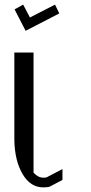

<svg xmlns="http://www.w3.org/2000/svg" viewBox="-20 -810 394 830"><path d="M109.4 -734.4 217.8 -790 236.3 -752 90.8 -676.8 43 -769.5 80.1 -790ZM125 -583V-63.5Q144.5 -42 167 -42Q176.8 -42 180.7 -43L250 -79.1V-32.2L196.3 -3.9Q188.5 0 167 0Q111.3 0 77.6 -57.6Q43.9 -115.2 42 -203.1V-583Z"/></svg>

Font: wanta
Style: Medium
Weight: 500
Version: Version 0.91